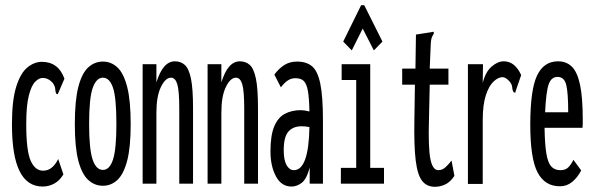

<svg xmlns="http://www.w3.org/2000/svg" viewBox="-20 -707 2290 739"><path d="M144 11Q85 11 55.5 -48Q26 -107 26 -229Q26 -321 42.5 -373.5Q59 -426 85.5 -447.5Q112 -469 141 -469Q205 -469 228 -404L206 -353L202 -344L196 -347Q193 -355 192.5 -365Q192 -375 183 -388Q166 -407 144 -407Q130 -407 115.5 -392.5Q101 -378 91 -339.5Q81 -301 81 -229Q81 -127 98 -88.5Q115 -50 146 -50Q182 -50 204 -95L224 -36Q210 -12 189 -0.5Q168 11 144 11Z M376 8Q344 8 319.5 -14.5Q295 -37 281.5 -88.5Q268 -140 268 -229Q268 -320 281.5 -372.5Q295 -425 319.5 -447.5Q344 -470 376 -470Q408 -470 432 -447.5Q456 -425 469.5 -372.5Q483 -320 483 -229Q483 -140 469.5 -88.5Q456 -37 432 -14.5Q408 8 376 8ZM376 -53Q402 -53 415 -93Q428 -133 428 -230Q428 -330 415 -369Q402 -408 376 -408Q351 -408 337 -369Q323 -330 323 -230Q323 -133 336.5 -93Q350 -53 376 -53Z M529 0V-460H582V-390Q607 -471 653 -471Q676 -471 691.5 -457Q707 -443 715 -404.5Q723 -366 723 -291V0H670V-289Q670 -357 662.5 -382.5Q655 -408 638 -408Q617 -408 599.5 -372.5Q582 -337 582 -273V0Z M779 0V-460H832V-390Q857 -471 903 -471Q926 -471 941.5 -457Q957 -443 965 -404.5Q973 -366 973 -291V0H920V-289Q920 -357 912.5 -382.5Q905 -408 888 -408Q867 -408 849.5 -372.5Q832 -337 832 -273V0Z M1102 11Q1063 11 1042 -28.5Q1021 -68 1021 -124Q1021 -186 1035.5 -220.5Q1050 -255 1076.5 -269Q1103 -283 1138 -283Q1151 -283 1171 -278Q1170 -330 1165 -357.5Q1160 -385 1149 -395.5Q1138 -406 1117 -406Q1101 -406 1088 -397.5Q1075 -389 1061 -371L1036 -420Q1053 -443 1074 -456.5Q1095 -470 1123 -470Q1160 -470 1181.5 -451.5Q1203 -433 1213 -384Q1223 -335 1223 -243V0H1172V-62Q1160 -17 1141 -3Q1122 11 1102 11ZM1072 -128Q1072 -91 1083 -71.5Q1094 -52 1111 -52Q1168 -52 1171 -218Q1155 -221 1141 -221Q1108 -221 1090 -200.5Q1072 -180 1072 -128Z M1292 0V-61H1351V-399H1295V-460H1405V-61H1458V0ZM1334 -513 1301 -547 1370 -687H1382L1452 -547L1419 -513L1376 -597Z M1654 12Q1623 12 1605 -10.5Q1587 -33 1580 -89.5Q1573 -146 1575 -248L1577 -381H1528V-443H1579L1581 -574L1639 -583L1649 -585L1650 -578Q1645 -570 1642 -563Q1639 -556 1638 -539L1634 -443H1706V-381H1634L1631 -243Q1628 -139 1636.5 -95.5Q1645 -52 1667 -52Q1683 -52 1696 -64.5Q1709 -77 1718 -89L1729 -30Q1713 -6 1693.5 3Q1674 12 1654 12Z M1781 -460H1839L1838 -388Q1849 -431 1872.5 -451Q1896 -471 1919 -471Q1962 -471 1986 -418L1966 -360L1963 -350L1957 -352Q1952 -360 1951.5 -371Q1951 -382 1940 -395Q1926 -410 1914 -410Q1898 -410 1880 -393.5Q1862 -377 1850 -340.5Q1838 -304 1838 -244V1H1781Z M2135 10Q2077 10 2049 -43.5Q2021 -97 2021 -227Q2021 -361 2047 -416Q2073 -471 2128 -471Q2160 -471 2181 -450.5Q2202 -430 2212.5 -381Q2223 -332 2223 -246Q2223 -236 2223 -229.5Q2223 -223 2222 -215H2076Q2077 -151 2083 -115.5Q2089 -80 2102 -66Q2115 -52 2137 -52Q2157 -52 2168 -63.5Q2179 -75 2187 -92L2217 -51Q2203 -24 2182.5 -7Q2162 10 2135 10ZM2078 -275H2167Q2167 -349 2159.5 -380Q2152 -411 2126 -411Q2102 -411 2092 -383Q2082 -355 2078 -275Z"/></svg>

Font: Inconsolata UltraCondensed Medium
Style: Regular
Weight: 500
Width: 1
Monospace: yes
Designer: Raph Levien, Cyreal, Brenton Simpson
Foundry: Raph Levien, Cyreal, Google
Version: Version 3.001; ttfautohint (v1.8.2.53-6de2)